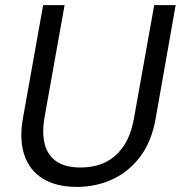

<svg xmlns="http://www.w3.org/2000/svg" viewBox="-20 -720 708 752"><path d="M282 12Q200 12 147.5 -20.5Q95 -53 75 -114Q55 -175 70 -258L149 -700H233L154 -258Q144 -198 155.5 -154.5Q167 -111 201.5 -87.5Q236 -64 296 -64Q349 -64 391.5 -84Q434 -104 463.5 -147Q493 -190 505 -258L584 -700H668L590 -258Q574 -165 528.5 -105.5Q483 -46 419 -17Q355 12 282 12Z"/></svg>

Font: DM Sans 24pt
Style: Italic
Weight: 400
Italic angle: -10°
Designer: Colophon Foundry, Jonny Pinhorn
Foundry: Colophon Foundry
Version: Version 4.004;gftools[0.9.30]